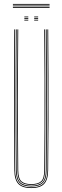

<svg xmlns="http://www.w3.org/2000/svg" viewBox="-20 -949 317 974"><path d="M138.5 5Q93.2 5 73.2 -16Q53.2 -37 52.8 -85Q51.8 -192.5 51.4 -284.6Q51 -376.8 51 -461Q51 -545.2 51.4 -628.2Q51.8 -711.2 52.5 -800H56.5Q55.8 -719.5 55.4 -625.5Q55 -531.5 55 -434.9Q55 -338.2 55.4 -248.5Q55.8 -158.8 56.5 -86.8Q57 -39.2 76 -19.1Q95 1 138.5 1Q182 1 201.1 -19.1Q220.2 -39.2 220.5 -86.8Q221.2 -158.2 221.6 -244.6Q222 -331 222 -425.2Q222 -519.5 221.6 -615Q221.2 -710.5 220.5 -800H224.5Q225.5 -684.5 225.9 -571.8Q226.2 -459 226 -339.8Q225.8 -220.5 224.2 -85Q223.8 -37 203.9 -16Q184 5 138.5 5ZM138.5 -3Q96.8 -3 78.9 -21.9Q61 -40.8 60.5 -86.5Q59.8 -158.2 59.4 -244.6Q59 -331 59 -425.2Q59 -519.5 59.4 -615Q59.8 -710.5 60.5 -800H64.5Q63.8 -719.5 63.4 -625.5Q63 -531.5 63 -434.9Q63 -338.2 63.4 -248.4Q63.8 -158.5 64.5 -86Q65 -41 82.5 -24Q100 -7 138.5 -7Q177.2 -7 194.8 -24Q212.2 -41 212.5 -86Q213.2 -157.8 213.6 -244.4Q214 -331 214 -425.2Q214 -519.5 213.6 -615Q213.2 -710.5 212.5 -800H216.5Q217.2 -719.5 217.6 -625.5Q218 -531.5 218 -435Q218 -338.5 217.6 -248.8Q217.2 -159 216.5 -86.5Q216.2 -40.8 198.2 -21.9Q180.2 -3 138.5 -3ZM138.5 -11Q102.5 -11 85.8 -26.4Q69 -41.8 68.5 -85.5Q67.8 -181.5 67.2 -301.8Q66.8 -422 67.1 -550.6Q67.5 -679.2 68.5 -800H72.5Q71.8 -719.5 71.4 -625.6Q71 -531.8 71 -435.2Q71 -338.8 71.4 -248.6Q71.8 -158.5 72.5 -85.2Q73 -43.5 88.8 -29.2Q104.5 -15 138.5 -15Q172.8 -15 188.5 -29.2Q204.2 -43.5 204.5 -85.2Q205.5 -181.2 205.9 -301.5Q206.2 -421.8 206 -550.4Q205.8 -679 204.5 -800H208.5Q209.2 -719.5 209.6 -625.5Q210 -531.5 210 -434.9Q210 -338.2 209.6 -248.2Q209.2 -158.2 208.5 -85.5Q208.2 -41.8 191.4 -26.4Q174.5 -11 138.5 -11ZM153.5 -861V-865H173.5V-861ZM103.5 -845V-849H123.5V-845ZM103.5 -853V-857H123.5V-853ZM103.5 -861V-865H123.5V-861ZM153.5 -845V-849H173.5V-845ZM153.5 -853V-857H173.5V-853ZM231.5 -925H45.5V-929H231.5ZM231.5 -909H45.5V-913H231.5ZM231.5 -917H45.5V-921H231.5Z"/></svg>

Font: Big Shoulders Inline Display SC Thin
Style: Regular
Weight: 100
Designer: Patric King
Foundry: XO Type Co
Version: Version 2.002